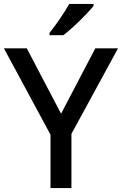

<svg xmlns="http://www.w3.org/2000/svg" viewBox="-20 -961 623 981"><path d="M458 -931V-941H334C309 -896 263 -830 233 -793V-781H303C352 -817 429 -894 458 -931ZM292 -380 117 -714H0L238 -273V0H345V-277L583 -714H467Z"/></svg>

Font: Noto Sans Malayalam Medium
Style: Regular
Weight: 500
Designer: Jelle Bosma - Monotype Design Team
Foundry: Monotype Imaging Inc.
Version: Version 2.104